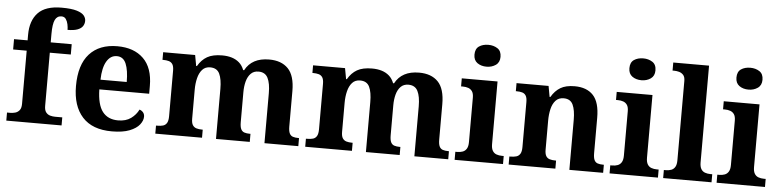

<svg xmlns="http://www.w3.org/2000/svg" viewBox="-46 -1009 5118 1258"><g transform="rotate(5 2513.0 -380.0)"><path d="M18.9 0V-53H41.2Q56 -53 72.5 -57.4Q89 -61.9 100.6 -75.9Q112.1 -90 112.1 -118.1V-468.1H22.9V-536H112.1V-572.7Q112.1 -665.7 161.1 -717.3Q210 -768.8 315.8 -768.8Q380.6 -768.8 415.4 -758.1Q450.3 -747.4 463.5 -731Q476.7 -714.6 476.7 -695.9Q476.7 -676.8 466.5 -661.1Q456.3 -645.4 432.3 -636.3Q408.3 -627.2 366.9 -627.2Q366.9 -643.7 362.9 -663.4Q358.9 -683 349 -697.4Q339 -711.8 320 -711.8Q290.9 -711.8 277.5 -684.3Q264.1 -656.8 264.1 -590.9V-536H402.2V-468.1H264.1V-118.1Q264.1 -90 275.1 -75.9Q286.1 -61.9 302.8 -57.4Q319.5 -53 335.1 -53H382.4V0Z M713.1 10Q585 10 519.4 -62.3Q453.9 -134.6 453.9 -265.2Q453.9 -405.7 518.8 -477.3Q583.8 -548.9 702 -548.9Q811.2 -548.9 873.6 -488Q936.1 -427.2 936.1 -308.2V-256.9H608.3Q610.3 -156.6 645.5 -110.9Q680.7 -65.2 748 -65.2Q799.4 -65.2 832.5 -89.3Q865.5 -113.4 882.3 -147.9Q896.3 -143.8 906.1 -132.5Q915.8 -121.1 915.8 -104.1Q915.8 -78.3 895.1 -51.8Q874.3 -25.3 829.8 -7.7Q785.3 10 713.1 10ZM782.9 -320.8Q782.9 -397.3 764.8 -440.6Q746.6 -483.9 704 -483.9Q662.4 -483.9 637.4 -442.1Q612.4 -400.4 610.3 -320.8Z M998.9 0V-53H1006.7Q1029.7 -53 1045.5 -57.7Q1061.3 -62.4 1070.2 -77.4Q1079 -92.3 1079 -122.1V-420.8Q1079 -449 1070.2 -463Q1061.3 -476.9 1045.3 -481.4Q1029.2 -485.9 1007.2 -485.9H1003.7V-536H1214L1227 -464.9H1232Q1256.2 -506.9 1292.9 -527.9Q1329.5 -548.9 1391.1 -548.9Q1426.6 -548.9 1454.8 -540.2Q1483 -531.5 1503.9 -513.1Q1524.7 -494.8 1536.1 -464.9H1542.4Q1564.9 -506.9 1604.2 -527.9Q1643.5 -548.9 1700.6 -548.9Q1781 -548.9 1825.2 -503.3Q1869.4 -457.6 1869.4 -355.8V-123.9Q1869.4 -93.4 1876.8 -78.2Q1884.1 -63 1899 -58Q1913.9 -53 1935.9 -53H1939.5V0H1716.8V-328.8Q1716.8 -393.2 1699.1 -428.6Q1681.4 -464 1637.3 -464Q1606.2 -464 1586.9 -444.4Q1567.6 -424.8 1558.8 -392.2Q1550.1 -359.7 1550.1 -320.8V-123.9Q1550.1 -93.4 1557.5 -78.2Q1564.9 -63 1579.8 -58Q1594.6 -53 1616.6 -53H1620.2V0H1398.1V-328.8Q1398.1 -393.2 1381.2 -428.6Q1364.4 -464 1319.8 -464Q1287.2 -464 1267.8 -442.4Q1248.4 -420.8 1239.7 -385.5Q1231 -350.2 1231 -309V-118.3Q1231 -90.4 1239.9 -76.5Q1248.8 -62.6 1264.7 -57.8Q1280.6 -53 1302.6 -53H1306.2V0Z M1984.9 0V-53H1992.7Q2015.7 -53 2031.5 -57.7Q2047.3 -62.4 2056.2 -77.4Q2065 -92.3 2065 -122.1V-420.8Q2065 -449 2056.2 -463Q2047.3 -476.9 2031.3 -481.4Q2015.2 -485.9 1993.2 -485.9H1989.7V-536H2200L2213 -464.9H2218Q2242.2 -506.9 2278.9 -527.9Q2315.5 -548.9 2377.1 -548.9Q2412.6 -548.9 2440.8 -540.2Q2469 -531.5 2489.9 -513.1Q2510.7 -494.8 2522.1 -464.9H2528.4Q2550.9 -506.9 2590.2 -527.9Q2629.5 -548.9 2686.6 -548.9Q2767 -548.9 2811.2 -503.3Q2855.4 -457.6 2855.4 -355.8V-123.9Q2855.4 -93.4 2862.8 -78.2Q2870.1 -63 2885 -58Q2899.9 -53 2921.9 -53H2925.5V0H2702.8V-328.8Q2702.8 -393.2 2685.1 -428.6Q2667.4 -464 2623.3 -464Q2592.2 -464 2572.9 -444.4Q2553.6 -424.8 2544.8 -392.2Q2536.1 -359.7 2536.1 -320.8V-123.9Q2536.1 -93.4 2543.5 -78.2Q2550.9 -63 2565.8 -58Q2580.6 -53 2602.6 -53H2606.2V0H2384.1V-328.8Q2384.1 -393.2 2367.2 -428.6Q2350.4 -464 2305.8 -464Q2273.2 -464 2253.8 -442.4Q2234.4 -420.8 2225.7 -385.5Q2217 -350.2 2217 -309V-118.3Q2217 -90.4 2225.9 -76.5Q2234.8 -62.6 2250.7 -57.8Q2266.6 -53 2288.6 -53H2292.2V0Z M2967.6 0V-53H2980Q3000.3 -53 3016.2 -59Q3032.1 -64.9 3041.5 -80.3Q3051 -95.7 3051 -124.1V-416.1Q3051 -443.2 3041.3 -457.4Q3031.5 -471.7 3015.6 -477.3Q2999.7 -483 2980 -483H2967.8V-536H3203V-123.9Q3203 -95.8 3212.3 -80.3Q3221.5 -64.8 3237.9 -58.9Q3254.3 -53 3274 -53H3285.8V0ZM3122.4 -626.1Q3086.3 -626.1 3061.6 -643.9Q3037 -661.7 3037 -698Q3037 -736.5 3061.6 -753.2Q3086.3 -769.9 3122.4 -769.9Q3157 -769.9 3182.7 -753.2Q3208.4 -736.5 3208.4 -698Q3208.4 -661.7 3182.7 -643.9Q3157 -626.1 3122.4 -626.1Z M3322.9 0V-53H3328.6Q3351.6 -53 3368 -57.7Q3384.5 -62.4 3393.8 -77.4Q3403 -92.3 3403 -122.1V-417.9Q3403 -446.1 3394.3 -460.1Q3385.7 -474 3370 -478.5Q3354.3 -483 3332.3 -483H3327.9V-536H3538.6L3551.6 -464.9H3556.6Q3580.6 -506.4 3616 -527.6Q3651.3 -548.9 3709.7 -548.9Q3789.3 -548.9 3831.8 -503.3Q3874.2 -457.6 3874.2 -355.8V-123.9Q3874.2 -93.4 3881.4 -78.2Q3888.6 -63 3903.3 -58Q3917.9 -53 3939.9 -53H3944.4V0H3722.2V-328.8Q3722.2 -393.2 3705.5 -428.6Q3688.9 -464 3644.7 -464Q3611.3 -464 3591.8 -442.4Q3572.2 -420.8 3563.9 -385.5Q3555.6 -350.2 3555.6 -309V-118.3Q3555.6 -90.4 3564 -76.5Q3572.4 -62.6 3588.1 -57.8Q3603.7 -53 3625.7 -53H3630.2V0Z M3986.6 0V-53H3999Q4019.3 -53 4035.2 -59Q4051.1 -64.9 4060.5 -80.3Q4070 -95.7 4070 -124.1V-416.1Q4070 -443.2 4060.3 -457.4Q4050.5 -471.7 4034.6 -477.3Q4018.7 -483 3999 -483H3986.8V-536H4222V-123.9Q4222 -95.8 4231.3 -80.3Q4240.5 -64.8 4256.9 -58.9Q4273.3 -53 4293 -53H4304.8V0ZM4141.4 -626.1Q4105.3 -626.1 4080.6 -643.9Q4056 -661.7 4056 -698Q4056 -736.5 4080.6 -753.2Q4105.3 -769.9 4141.4 -769.9Q4176 -769.9 4201.7 -753.2Q4227.4 -736.5 4227.4 -698Q4227.4 -661.7 4201.7 -643.9Q4176 -626.1 4141.4 -626.1Z M4339.1 0V-53H4350.9Q4371.6 -53 4387.5 -58.9Q4403.4 -64.8 4412.6 -80.3Q4421.9 -95.8 4421.9 -123.9V-645.9Q4421.9 -673 4409.8 -685.8Q4397.7 -698.6 4381.2 -702.8Q4364.8 -707 4350.9 -707H4339.1V-760H4574.5V-123.9Q4574.5 -95.8 4583.7 -80.3Q4593 -64.8 4609.4 -58.9Q4625.8 -53 4645.4 -53H4657.3V0Z M4690.6 0V-53H4703Q4723.3 -53 4739.2 -59Q4755.1 -64.9 4764.5 -80.3Q4774 -95.7 4774 -124.1V-416.1Q4774 -443.2 4764.3 -457.4Q4754.5 -471.7 4738.6 -477.3Q4722.7 -483 4703 -483H4690.8V-536H4926V-123.9Q4926 -95.8 4935.3 -80.3Q4944.5 -64.8 4960.9 -58.9Q4977.3 -53 4997 -53H5008.8V0ZM4845.4 -626.1Q4809.3 -626.1 4784.6 -643.9Q4760 -661.7 4760 -698Q4760 -736.5 4784.6 -753.2Q4809.3 -769.9 4845.4 -769.9Q4880 -769.9 4905.7 -753.2Q4931.4 -736.5 4931.4 -698Q4931.4 -661.7 4905.7 -643.9Q4880 -626.1 4845.4 -626.1Z"/></g></svg>

Font: Noto Serif Ethiopic
Style: Regular
Weight: 400
Designer: Monotype Design Team
Foundry: Monotype Imaging Inc.
Version: Version 2.102